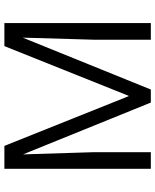

<svg xmlns="http://www.w3.org/2000/svg" viewBox="68 -812 736 913"><g transform="rotate(-90 436.5 -356.0)"><path d="M198.7 -703.6 429.2 -127.9 436 -111.3 442.9 -127.9 673.3 -703.6H782.7V-7.3H703.6V-276.9L712.4 -575.7L713.4 -616.2L698.2 -578.6L466.8 -7.3H404.8L173.8 -577.1L158.2 -614.7L159.7 -574.2L168.9 -276.9V-7.3H89.8V-703.6Z"/></g></svg>

Font: Vazir Light UI
Style: Light-UI
Weight: 300
Designer: Saber Rastikerdar
Foundry: Saber Rastikerdar
Version: Version 30.0.0